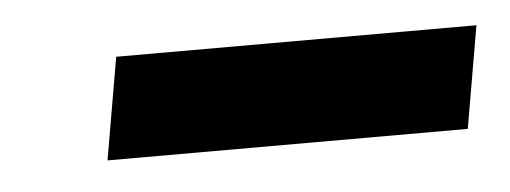

<svg xmlns="http://www.w3.org/2000/svg" viewBox="-25 -738 433 163"><g transform="rotate(-5 192.0 -656.5)"><path d="M62 -613 77 -700H384L369 -613Z"/></g></svg>

Font: Archivo SemiBold
Style: Bold Italic
Weight: 700
Italic angle: -10°
Version: Version 2.001